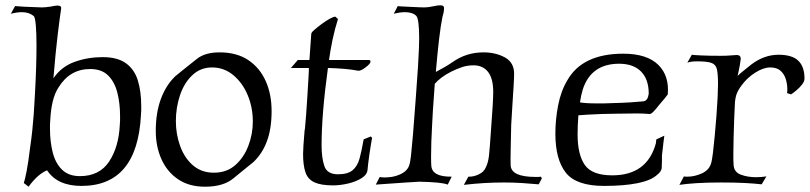

<svg xmlns="http://www.w3.org/2000/svg" viewBox="-20 -691 3062 726"><path d="M88 15 70 1Q74 -10 80.5 -43Q87 -76 94 -134Q99 -168 102 -197Q105 -226 107.5 -258.5Q110 -291 112 -333Q115 -386 116.5 -433.5Q118 -481 118 -518Q118 -565 115.5 -594.5Q113 -624 108 -630Q90 -645 63 -645Q45 -645 21 -639L37 -668Q48 -667 73 -665.5Q98 -664 138 -663Q152 -663 171 -666Q180 -668 187 -669Q194 -670 197 -670Q214 -670 211 -657Q207 -632 198.5 -562.5Q190 -493 182 -395Q212 -439 262 -457Q312 -475 368 -475Q424 -475 456 -452Q488 -429 501 -387.5Q514 -346 514 -290Q514 -282 514 -273.5Q514 -265 513 -256Q499 12 288 12Q197 12 158 -47Q122 -32 88 15ZM282 -25Q356 -25 392.5 -80Q429 -135 433 -219Q434 -227 434 -235.5Q434 -244 434 -251Q434 -301 423.5 -341.5Q413 -382 388.5 -406Q364 -430 321 -430Q244 -430 201 -360Q174 -319 170 -236Q169 -228 169 -220Q169 -212 169 -204Q169 -155 179.5 -114Q190 -73 215 -49Q240 -25 282 -25Z M755 15Q695 15 653.5 -13Q612 -41 590.5 -89Q569 -137 569 -196Q569 -264 588 -316Q607 -368 642 -402Q647 -406 667 -422.5Q687 -439 724 -468Q755 -493 810 -493Q875 -493 918.5 -464Q962 -435 984.5 -385Q1007 -335 1007 -271Q1007 -205 989.5 -157.5Q972 -110 938 -78Q925 -68 906.5 -52.5Q888 -37 863 -17Q825 15 755 15ZM789 -38Q837 -38 869.5 -66.5Q902 -95 919 -139.5Q936 -184 936 -231Q936 -285 916.5 -331.5Q897 -378 862 -407Q827 -436 782 -436Q738 -436 707 -406.5Q676 -377 660.5 -330.5Q645 -284 645 -233Q645 -183 661.5 -138Q678 -93 710 -65.5Q742 -38 789 -38Z M1240 10Q1194 10 1169 -1.5Q1144 -13 1135 -39.5Q1126 -66 1126 -109Q1126 -131 1132 -201Q1132 -193 1133.5 -209.5Q1135 -226 1137.5 -257Q1140 -288 1142 -323.5Q1144 -359 1146 -389.5Q1148 -420 1148 -434H1080L1106 -464H1150L1157 -563Q1157 -568 1168.5 -578Q1180 -588 1196 -600Q1212 -612 1226.5 -620Q1241 -628 1248 -628L1258 -619Q1246 -582 1237.5 -541Q1229 -500 1224 -464H1375Q1381 -464 1381 -458Q1381 -450 1362 -436Q1343 -421 1332 -424Q1311 -428 1283 -430.5Q1255 -433 1220 -434Q1196 -260 1196 -141Q1196 -94 1206.5 -63Q1217 -32 1258 -32Q1295 -32 1313.5 -47.5Q1332 -63 1340 -93Q1348 -123 1355 -164L1382 -175L1387 -170Q1386 -165 1383 -147.5Q1380 -130 1377 -109Q1374 -88 1372 -71Q1370 -54 1370 -51Q1369 -31 1347.5 -17.5Q1326 -4 1296 3Q1266 10 1240 10Z M1734 8 1751 -23Q1770 -22 1790 -31.5Q1810 -41 1817 -58Q1826 -76 1829 -103Q1832 -130 1836 -191Q1841 -256 1843 -291.5Q1845 -327 1845 -343Q1845 -394 1825.5 -419Q1806 -444 1771 -444Q1747 -444 1726.5 -437Q1706 -430 1686 -420Q1645 -399 1624 -374L1617 -275Q1616 -252 1614 -220Q1612 -188 1611 -156Q1610 -124 1610 -98.5Q1610 -73 1611 -63Q1615 -22 1688 -23L1673 7Q1660 2 1634 -0.5Q1608 -3 1566 -4Q1558 -4 1516.5 -1Q1475 2 1401 7L1416 -22Q1419 -21 1423.5 -20.5Q1428 -20 1433 -20Q1466 -20 1489 -30Q1519 -42 1527 -65Q1531 -75 1534 -102Q1537 -129 1541.5 -181Q1546 -233 1552 -318Q1558 -395 1560.5 -438.5Q1563 -482 1564 -506Q1565 -530 1565 -546Q1565 -618 1554 -631Q1540 -645 1511 -645Q1493 -645 1469 -639L1484 -668Q1488 -667 1502 -666.5Q1516 -666 1533.5 -665Q1551 -664 1565.5 -663.5Q1580 -663 1585 -663Q1599 -663 1617 -667Q1635 -671 1645 -671Q1661 -671 1659 -657Q1658 -645 1657 -642Q1656 -639 1653 -627Q1646 -592 1640 -540.5Q1634 -489 1628 -419Q1647 -429 1662.5 -438Q1678 -447 1691 -456Q1743 -493 1808 -493Q1854 -493 1889 -474Q1924 -455 1924 -412Q1924 -397 1922 -364.5Q1920 -332 1917.5 -293.5Q1915 -255 1913 -219Q1912 -168 1911 -124.5Q1910 -81 1911 -64Q1915 -22 2005 -22Q2012 -22 2016.5 -22Q2021 -22 2025 -23L2029 -17L2017 6Q1985 3 1952 1Q1919 -1 1885 -1Q1811 -1 1734 8Z M2264 12Q2159 12 2119.5 -38Q2080 -88 2080 -186Q2080 -239 2090.5 -293Q2101 -347 2125 -387Q2182 -488 2337 -488Q2427 -488 2470 -445Q2511 -404 2505 -334Q2501 -328 2493 -318.5Q2485 -309 2473 -295Q2460 -278 2450.5 -268.5Q2441 -259 2436 -260Q2425 -261 2412.5 -261.5Q2400 -262 2387 -262Q2364 -262 2345 -261.5Q2326 -261 2306 -261Q2285 -261 2256 -260Q2227 -259 2202 -257.5Q2177 -256 2167 -255Q2164 -215 2164 -183Q2164 -106 2191.5 -67Q2219 -28 2295 -28Q2427 -28 2460 -149Q2461 -154 2461 -158Q2461 -162 2462 -164L2492 -178Q2491 -169 2488.5 -151Q2486 -133 2483 -103Q2483 -93 2483 -81Q2483 -69 2482 -54Q2479 -41 2466 -31Q2443 -9 2391.5 1.5Q2340 12 2264 12ZM2239 -300Q2250 -300 2263.5 -300Q2277 -300 2292 -301Q2334 -302 2364.5 -304Q2395 -306 2414 -308Q2430 -311 2433 -337Q2433 -391 2404 -420.5Q2375 -450 2321 -450Q2216 -450 2184 -354Q2180 -340 2177.5 -329Q2175 -318 2173 -304Q2183 -302 2199.5 -301Q2216 -300 2239 -300Z M2549 8 2566 -24Q2569 -23 2572.5 -23Q2576 -23 2580 -23Q2606 -23 2633 -35Q2660 -47 2668 -71Q2672 -82 2675.5 -110.5Q2679 -139 2682.5 -176.5Q2686 -214 2689 -252.5Q2692 -291 2693.5 -323Q2695 -355 2695 -372Q2695 -410 2691 -428.5Q2687 -447 2670.5 -453Q2654 -459 2617 -459Q2605 -459 2596 -458Q2587 -457 2579 -454L2596 -484Q2599 -483 2629.5 -481.5Q2660 -480 2706 -480Q2727 -480 2744 -481.5Q2761 -483 2766 -483Q2781 -483 2781 -468Q2781 -465 2777.5 -445Q2774 -425 2769 -404Q2777 -412 2791.5 -423.5Q2806 -435 2822 -448Q2870 -484 2924 -484Q2975 -484 2998.5 -461.5Q3022 -439 3022 -394Q3022 -383 3012.5 -371Q3003 -359 2991 -349Q2979 -339 2971 -334L2956 -339Q2957 -343 2957 -347Q2957 -351 2957 -355Q2957 -372 2951.5 -391Q2946 -410 2932 -423Q2918 -436 2892 -436Q2867 -436 2836 -416.5Q2805 -397 2784 -368Q2769 -348 2764 -331.5Q2759 -315 2758.5 -293.5Q2758 -272 2756 -237Q2755 -206 2754 -173Q2753 -140 2753 -111Q2753 -98 2753 -87Q2753 -76 2754 -66Q2756 -40 2781.5 -30.5Q2807 -21 2838 -21Q2859 -21 2878 -24L2860 6Q2835 3 2797 1Q2759 -1 2707 -1Q2655 -1 2615 1.5Q2575 4 2549 8Z"/></svg>

Font: Luxurious Roman
Style: Regular
Weight: 400
Designer: Robert E. Leuschke
Foundry: Robert E. Leuschke
Version: Version 1.010; ttfautohint (v1.8.3)